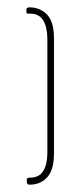

<svg xmlns="http://www.w3.org/2000/svg" viewBox="-20 -443 227 523"><path d="M127 -25Q127 20 108.5 40Q90 60 61 60H59Q57 60 55 58Q53 56 53 51V45Q53 43 55.5 42Q58 41 59 41H61Q87 41 98 22.5Q109 4 109 -26V-337Q109 -368 98 -387Q87 -406 61 -406H59Q57 -406 54.5 -406Q52 -406 52 -411V-418Q52 -420 54.5 -421.5Q57 -423 58 -423H60Q89 -423 108 -403.5Q127 -384 127 -339Z"/></svg>

Font: Chathura Light
Style: Regular
Weight: 300
Designer: Appaji Ambarisha Darbha
Foundry: Aditya Fonts
Version: Version 1.001 2016